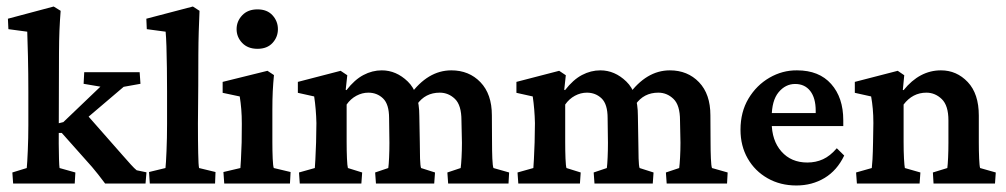

<svg xmlns="http://www.w3.org/2000/svg" viewBox="-20 -566 3101 592"><path d="M20.5 0 18.1 -34.2 62.5 -47.9Q64 -62.5 65.7 -101.6Q67.4 -140.6 67.4 -180.2V-283.2Q67.4 -339.4 66.2 -392.1Q64.9 -444.8 64 -468.3L5.9 -476.1L4.4 -508.3L145.5 -545.9L167 -532.7Q164.6 -502 163.3 -471.9Q162.1 -441.9 161.9 -402.3Q161.6 -362.8 161.6 -303.7L161.1 -124Q161.1 -97.2 161.9 -75.7Q162.6 -54.2 163.6 -47.9L212.4 -34.2L210.4 0ZM428.7 0H304.2Q292 -16.1 282.7 -28.1Q273.4 -40 263.7 -51.3L170.4 -156.2H150.4L151.4 -183.6L175.3 -189.5L289.6 -298.8L237.8 -307.6L239.7 -343.3H410.6L413.1 -307.6L361.3 -298.3L230.5 -187L240.2 -221.2L357.9 -87.4Q372.1 -71.3 383.3 -58.8Q394.5 -46.4 401.4 -41L431.6 -34.7Z M441.9 0 439.5 -35.6 490.2 -47.9Q491.7 -60.1 493.4 -100.1Q495.1 -140.1 495.1 -184.1V-283.2Q495.1 -319.8 494.6 -356.4Q494.1 -393.1 493.2 -422.9Q492.2 -452.6 490.7 -468.3L432.6 -476.1L431.2 -508.3L574.7 -545.9L595.2 -532.7Q593.8 -500 592.8 -468.8Q591.8 -437.5 591.6 -398.2Q591.3 -358.9 591.3 -302.2L590.3 -185.1Q590.3 -131.8 591.1 -94Q591.8 -56.2 593.8 -47.9L644.5 -35.6L643.1 0Z M671.4 0 668.9 -35.6 721.2 -47.9Q721.7 -52.2 722.9 -73.7Q724.1 -95.2 725.1 -127L725.6 -184.1Q725.6 -209.5 723.9 -229.5Q722.2 -249.5 719.2 -268.6L666.5 -279.8V-313.5L804.7 -347.7L824.7 -334.5Q822.3 -309.6 821 -284.7Q819.8 -259.8 819.8 -228V-128.4Q819.8 -100.6 820.8 -77.1Q821.8 -53.7 824.2 -47.9L876 -35.6L874 0ZM773.9 -415.5Q744.1 -415.5 726.8 -433.6Q709.5 -451.7 709.5 -476.1Q709.5 -500.5 726.8 -518.8Q744.1 -537.1 773.9 -537.1Q803.7 -537.1 820.3 -518.8Q836.9 -500.5 836.9 -476.1Q836.9 -451.7 820.3 -433.6Q803.7 -415.5 773.9 -415.5Z M904.3 0 901.9 -34.2 950.7 -47.9Q951.2 -53.2 952.4 -74.5Q953.6 -95.7 954.6 -127L955.6 -186.5Q954.6 -229.5 948.7 -268.6L898.4 -279.8V-313.5L1030.3 -347.7L1050.8 -334L1045.9 -289.1L1048.3 -288.1Q1073.2 -320.3 1100.6 -334.7Q1127.9 -349.1 1157.2 -349.1Q1201.7 -349.1 1237.3 -314.7Q1272.9 -280.3 1272.9 -209L1274.4 -127.4Q1274.4 -100.6 1275.1 -77.4Q1275.9 -54.2 1278.3 -47.9L1321.3 -34.2L1318.8 0H1139.2L1136.7 -34.2L1177.2 -47.9Q1178.7 -58.1 1179.7 -80.1Q1180.7 -102.1 1180.7 -125.5L1179.7 -201.7Q1179.7 -244.6 1161.1 -262.5Q1142.6 -280.3 1115.7 -280.3Q1096.7 -280.3 1078.9 -270.8Q1061 -261.2 1048.8 -243.7V-128.4Q1048.8 -100.6 1049.8 -77.4Q1050.8 -54.2 1052.7 -47.9L1096.7 -34.2L1094.2 0ZM1361.8 0 1359.4 -34.2 1400.4 -47.9Q1401.9 -58.1 1403.1 -80.6Q1404.3 -103 1404.3 -125.5L1402.8 -194.8Q1402.8 -241.7 1382.8 -261Q1362.8 -280.3 1335.9 -280.3Q1291 -280.3 1265.6 -243.7L1243.7 -272.5Q1298.8 -349.1 1371.6 -349.1Q1426.3 -349.1 1461.4 -312.5Q1496.6 -275.9 1496.6 -210.4L1497.1 -127.4Q1497.1 -100.6 1498 -77.4Q1499 -54.2 1501.5 -47.9L1549.8 -34.2L1547.9 0Z M1578.1 0 1575.7 -34.2 1624.5 -47.9Q1625 -53.2 1626.2 -74.5Q1627.4 -95.7 1628.4 -127L1629.4 -186.5Q1628.4 -229.5 1622.6 -268.6L1572.3 -279.8V-313.5L1704.1 -347.7L1724.6 -334L1719.7 -289.1L1722.2 -288.1Q1747.1 -320.3 1774.4 -334.7Q1801.8 -349.1 1831.1 -349.1Q1875.5 -349.1 1911.1 -314.7Q1946.8 -280.3 1946.8 -209L1948.2 -127.4Q1948.2 -100.6 1949 -77.4Q1949.7 -54.2 1952.1 -47.9L1995.1 -34.2L1992.7 0H1813L1810.5 -34.2L1851.1 -47.9Q1852.5 -58.1 1853.5 -80.1Q1854.5 -102.1 1854.5 -125.5L1853.5 -201.7Q1853.5 -244.6 1835 -262.5Q1816.4 -280.3 1789.6 -280.3Q1770.5 -280.3 1752.7 -270.8Q1734.9 -261.2 1722.7 -243.7V-128.4Q1722.7 -100.6 1723.6 -77.4Q1724.6 -54.2 1726.6 -47.9L1770.5 -34.2L1768.1 0ZM2035.6 0 2033.2 -34.2 2074.2 -47.9Q2075.7 -58.1 2076.9 -80.6Q2078.1 -103 2078.1 -125.5L2076.7 -194.8Q2076.7 -241.7 2056.6 -261Q2036.6 -280.3 2009.8 -280.3Q1964.8 -280.3 1939.5 -243.7L1917.5 -272.5Q1972.7 -349.1 2045.4 -349.1Q2100.1 -349.1 2135.3 -312.5Q2170.4 -275.9 2170.4 -210.4L2170.9 -127.4Q2170.9 -100.6 2171.9 -77.4Q2172.9 -54.2 2175.3 -47.9L2223.6 -34.2L2221.7 0Z M2435.5 5.9Q2385.7 5.9 2346.7 -16.4Q2307.6 -38.6 2285.4 -77.4Q2263.2 -116.2 2263.2 -166Q2263.2 -220.7 2287.8 -262Q2312.5 -303.2 2352.5 -326.4Q2392.6 -349.6 2437.5 -349.1Q2505.4 -349.1 2542.7 -307.1Q2580.1 -265.1 2580.1 -195.3V-177.2H2347.2V-217.3H2507.3L2495.1 -199.7V-224.6Q2495.1 -263.7 2478.3 -285.4Q2461.4 -307.1 2431.6 -307.1Q2401.9 -307.1 2380.6 -281.5Q2359.4 -255.9 2359.4 -204.1V-189Q2359.4 -132.8 2389.4 -98.9Q2419.4 -64.9 2469.2 -64.9Q2495.6 -64.9 2517.6 -75Q2539.6 -85 2560.1 -108.9L2583 -86.4Q2561 -40.5 2522.5 -17.3Q2483.9 5.9 2435.5 5.9Z M2622.1 0 2619.6 -34.2 2668 -47.9Q2668.9 -53.2 2670.2 -74.7Q2671.4 -96.2 2671.9 -127L2672.9 -186.5Q2672.9 -210.9 2671.1 -230.2Q2669.4 -249.5 2666 -268.6L2615.7 -279.8V-313.5L2748 -347.7L2768.1 -334L2763.7 -288.6L2766.1 -288.1Q2815.4 -349.1 2881.3 -349.1Q2929.7 -349.1 2963.9 -313Q2998 -276.9 2998 -209.5V-127.4Q2998 -100.6 2999 -77.4Q3000 -54.2 3002 -47.9L3050.3 -34.2L3047.9 0H2858.4L2856.4 -34.2L2900.9 -47.9Q2902.3 -58.1 2903.3 -80.1Q2904.3 -102.1 2904.3 -125.5V-194.8Q2904.3 -240.7 2883.8 -260.5Q2863.3 -280.3 2836.4 -280.3Q2793.9 -280.3 2766.1 -243.7V-128.4Q2766.1 -99.6 2767.3 -76.9Q2768.6 -54.2 2770 -47.9L2817.9 -34.2L2815.4 0Z"/></svg>

Font: Lateef SemiBold
Style: Regular
Weight: 600
Designer: SIL International
Foundry: SIL International
Version: Version 4.200